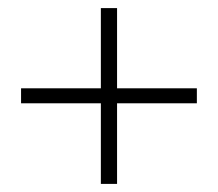

<svg xmlns="http://www.w3.org/2000/svg" viewBox="-20 -521 538 474"><path d="M229 -67V-266H32V-303H229V-501H269V-303H466V-266H269V-67Z"/></svg>

Font: Nunito Sans 10pt Condensed ExtraLight
Style: Regular
Weight: 250
Width: 3
Designer: Vernon Adams
Foundry: Vernon Adams
Version: Version 3.101;gftools[0.9.27]